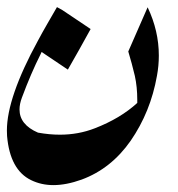

<svg xmlns="http://www.w3.org/2000/svg" viewBox="-20 -524 504 543"><path d="M97.7 -377 94.7 -370.6Q67.4 -316.4 42 -248Q35.2 -230 35.2 -214.4Q35.2 -171.4 87.4 -148.9Q119.6 -143.1 149.4 -143.1Q201.7 -143.1 248 -161.1Q320.3 -189 368.2 -232.9V-241.7Q368.2 -278.3 361.3 -309.6Q353 -344.7 342.8 -378.4L397.5 -503.4Q429.2 -437 429.2 -366.7Q429.2 -337.9 423.8 -309.1Q405.8 -207.5 349.6 -126Q294.4 -46.9 210.9 -16.1Q167.5 -0.5 130.9 -0.5Q96.7 -0.5 67.9 -14.6Q8.3 -43.5 0 -139.2Q-0.5 -147 -0.5 -154.8Q-0.5 -248.5 87.4 -409.2Q99.1 -431.2 113.5 -456.1Q127.9 -481 141.1 -503.9L156.2 -495.6L157.7 -494.6L236.3 -441.9Q220.2 -412.1 204.1 -383.8Q188 -355.5 171.9 -327.1Z"/></svg>

Font: Aref Ruqaa
Style: Regular
Weight: 400
Designer: Abdullah Aref
Version: Version 1.002